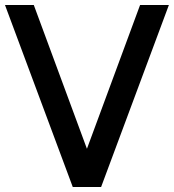

<svg xmlns="http://www.w3.org/2000/svg" viewBox="-20 -753 700 773"><path d="M330 -154 544 -733H660L387 0H273L0 -733H116Z"/></svg>

Font: Shippori Antique
Style: Regular
Weight: 400
Designer: FONTDASU
Foundry: FONTDASU / Google Inc. / but / Adobe
Version: Version 2.001